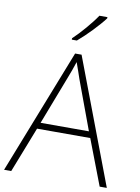

<svg xmlns="http://www.w3.org/2000/svg" viewBox="-101 -1017 792 1084"><g transform="rotate(10 295.0 -475.0)"><path d="M425 -943V-950H379C351 -907 291 -837 249 -798V-790H278C329 -833 392 -899 425 -943ZM548 0H589L318 -716H281L0 0H41L143 -261H448ZM330 -578 434 -297H157L265 -578C275 -604 288 -638 298 -670C310 -636 323 -600 330 -578Z"/></g></svg>

Font: Noto Sans Myanmar ExtraLight
Style: Regular
Weight: 200
Designer: Monotype Design Team
Foundry: Monotype Imaging Inc.
Version: Version 2.107